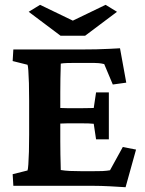

<svg xmlns="http://www.w3.org/2000/svg" viewBox="-20 -781 608 807"><path d="M507.8 5.9Q480.5 3.9 441.9 2Q403.3 0 372.1 0H36.1L33.2 -48.8L95.7 -64.5Q97.7 -69.3 99.1 -89.8Q100.6 -110.4 101.6 -143.1Q102.5 -175.8 102.5 -214.8V-357.4Q102.5 -398.4 101.6 -431.2Q100.6 -463.9 99.1 -484.4Q97.7 -504.9 95.7 -508.8L33.2 -524.4L36.1 -573.2H336.9Q356.4 -573.2 384.3 -573.7Q412.1 -574.2 439 -575.7Q465.8 -577.1 484.4 -578.1L510.7 -433.6L454.1 -425.8L418 -511.7Q405.3 -514.6 395 -515.6Q384.8 -516.6 373 -516.6H298.8Q280.3 -516.6 263.2 -516.1Q246.1 -515.6 235.4 -513.7Q235.4 -505.9 234.9 -490.2Q234.4 -474.6 233.9 -450.2Q233.4 -425.8 233.4 -392.6V-187.5Q233.4 -156.2 233.9 -131.8Q234.4 -107.4 234.9 -91.3Q235.4 -75.2 235.4 -66.4Q252.9 -63.5 272.5 -62.5Q292 -61.5 321.3 -61.5H373Q398.4 -61.5 410.6 -62Q422.9 -62.5 429.2 -63.5Q435.5 -64.5 442.4 -65.4L496.1 -163.1L551.8 -152.3ZM383.8 -195.3 374 -260.7Q367.2 -261.7 352.5 -262.2Q337.9 -262.7 318.4 -262.7H266.6Q250 -262.7 234.9 -261.7Q219.7 -260.7 211.9 -259.8V-329.1Q219.7 -328.1 234.9 -327.1Q250 -326.2 266.6 -326.2H318.4Q337.9 -326.2 352.5 -326.7Q367.2 -327.1 374 -327.1L383.8 -392.6H437.5V-195.3ZM100.6 -731.4 148.4 -760.7 318.4 -678.7H253.9L423.8 -760.7L471.7 -731.4L337.9 -630.9H234.4Z"/></svg>

Font: Crimson Pro ExtraLight
Style: Bold
Weight: 700
Version: Version 1.002